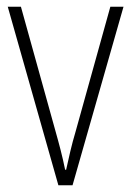

<svg xmlns="http://www.w3.org/2000/svg" viewBox="-20 -549 390 569"><path d="M153 0H195L346 -529H307L204 -159C192 -119 184 -82 176 -46H173C165 -86 155 -123 144 -162L42 -529H3Z"/></svg>

Font: Noto Sans Myanmar Condensed ExtraLight
Style: Regular
Weight: 200
Width: 3
Designer: Monotype Design Team
Foundry: Monotype Imaging Inc.
Version: Version 2.107